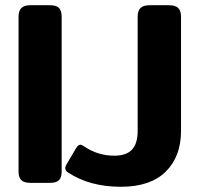

<svg xmlns="http://www.w3.org/2000/svg" viewBox="-20 -700 764 735"><path d="M51 -43V-636Q51 -658 61.5 -669Q72 -680 96 -680H171Q196 -680 206 -669.5Q216 -659 216 -636V-43Q216 -21 206 -10.5Q196 0 171 0H96Q72 0 61.5 -10.5Q51 -21 51 -43ZM240 -40Q230 -46 230 -56Q230 -64 236 -73L272 -134Q280 -146 287 -146Q293 -146 303 -139Q355 -104 417 -104Q464 -104 485.5 -127.5Q507 -151 507 -199V-636Q507 -658 517.5 -669Q528 -680 553 -680H627Q652 -680 662.5 -669Q673 -658 673 -636V-199Q673 -101 614.5 -43Q556 15 443 15Q323 15 240 -40Z"/></svg>

Font: Mitr Medium
Style: Regular
Weight: 500
Designer: Thanarat Vachiruckul
Foundry: Cadson Demak
Version: Version 1.003